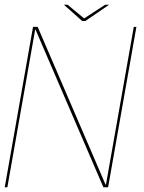

<svg xmlns="http://www.w3.org/2000/svg" viewBox="-29 -788 606 808"><path d="M-9 0H2L119 -663.5H120.5L406 0H426L545 -675H534L417 -11.5H415L129.5 -675H110ZM317 -699.5H330L430 -768H413.5L325 -710.5L255.5 -768H240Z"/></svg>

Font: Anybody Thin
Style: Italic
Weight: 100
Italic angle: -10°
Designer: Tyler Finck
Foundry: Etcetera Type Company
Version: Version 1.114;gftools[0.9.25]